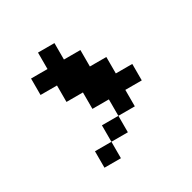

<svg xmlns="http://www.w3.org/2000/svg" viewBox="-155 -755 1011 1011"><g transform="rotate(-30 350.0 -250.0)"><path d="M200 -600V-500H100V-400H200V-300H300V-200H400V-100H500V-200H600V-300H500V-400H400V-500H300V-600ZM200 100H300V0H200ZM300 0H400V-100H300Z"/></g></svg>

Font: FT88 Gothique
Style: Regular
Weight: 400
Designer: Ange Degheest & Oriane Charvieux
Foundry: Velvetyne Type Foundry
Version: Version 1.000;FEAKit 1.0